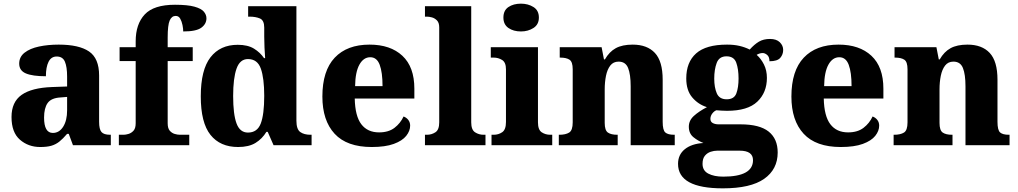

<svg xmlns="http://www.w3.org/2000/svg" viewBox="-20 -794 5566 1050"><path d="M200 10Q135 10 89 -30Q43 -70 43 -154Q43 -236 98 -275Q153 -314 265 -318L347 -321V-375Q347 -428 335 -456.5Q323 -485 290 -485Q260 -485 245.5 -456Q231 -427 231 -377Q158 -377 121.5 -392.5Q85 -408 85 -446Q85 -483 114.5 -506Q144 -529 193 -539.5Q242 -550 301 -550Q412 -550 467 -512.5Q522 -475 522 -381V-128Q522 -87 535 -72Q548 -57 582 -57H586V0H379L356 -62H347Q324 -35 304.5 -19.5Q285 -4 261 3Q237 10 200 10ZM269 -67Q304 -67 325.5 -101Q347 -135 347 -191V-264L310 -261Q260 -258 240.5 -230.5Q221 -203 221 -151Q221 -67 269 -67Z M630 0V-57H656Q667 -57 682.5 -61.5Q698 -66 710 -79Q722 -92 722 -120V-460H634V-536H722V-568Q722 -662 771.5 -715Q821 -768 937 -768Q1006 -768 1043.5 -757.5Q1081 -747 1095 -730Q1109 -713 1109 -694Q1109 -663 1081 -642.5Q1053 -622 982 -622Q982 -637 978 -657Q974 -677 965.5 -692Q957 -707 941 -707Q919 -707 908 -682Q897 -657 897 -589V-536H1034V-460H897V-120Q897 -92 908.5 -79Q920 -66 935.5 -61.5Q951 -57 964 -57H1015V0Z M1282 10Q1184 10 1131 -56.5Q1078 -123 1078 -267Q1078 -412 1131 -480.5Q1184 -549 1280 -549Q1335 -549 1369 -528Q1403 -507 1424 -476H1430Q1428 -501 1426.5 -533.5Q1425 -566 1425 -593V-643Q1425 -683 1401.5 -693Q1378 -703 1345 -703H1337V-760H1601V-134Q1601 -87 1622 -72Q1643 -57 1678 -57H1684V0H1476L1444 -73H1437Q1414 -35 1377.5 -12.5Q1341 10 1282 10ZM1336 -69Q1387 -69 1406 -118.5Q1425 -168 1425 -270Q1425 -366 1406.5 -418.5Q1388 -471 1336 -471Q1292 -471 1273.5 -418.5Q1255 -366 1255 -269Q1255 -169 1273.5 -119Q1292 -69 1336 -69Z M2013 10Q1877 10 1810 -62.5Q1743 -135 1743 -266Q1743 -407 1810.5 -478.5Q1878 -550 2001 -550Q2115 -550 2180.5 -489Q2246 -428 2246 -309V-255H1920Q1922 -159 1956 -114.5Q1990 -70 2053 -70Q2105 -70 2137.5 -95Q2170 -120 2187 -157Q2203 -151 2213 -138Q2223 -125 2223 -107Q2223 -78 2201.5 -51Q2180 -24 2133.5 -7Q2087 10 2013 10ZM2072 -323Q2072 -398 2056.5 -439.5Q2041 -481 2005 -481Q1968 -481 1945.5 -440.5Q1923 -400 1922 -323Z M2304 0V-57H2315Q2340 -57 2361 -70.5Q2382 -84 2382 -125V-644Q2382 -670 2369.5 -682.5Q2357 -695 2341.5 -699Q2326 -703 2315 -703H2304V-760H2557V-125Q2557 -84 2578 -70.5Q2599 -57 2624 -57H2635V0Z M2829 -622Q2788 -622 2760.5 -641Q2733 -660 2733 -698Q2733 -737 2760.5 -755.5Q2788 -774 2829 -774Q2868 -774 2897.5 -755.5Q2927 -737 2927 -698Q2927 -660 2897.5 -641Q2868 -622 2829 -622ZM2668 0V-57H2680Q2706 -57 2726.5 -71Q2747 -85 2747 -127V-415Q2747 -453 2726 -466Q2705 -479 2680 -479H2664V-536H2922V-125Q2922 -84 2942.5 -70.5Q2963 -57 2989 -57H3000V0Z M3036 0V-57H3039Q3073 -57 3092.5 -69Q3112 -81 3112 -125V-415Q3112 -456 3094.5 -467.5Q3077 -479 3044 -479H3041V-536H3270L3283 -469H3288Q3312 -511 3347.5 -530.5Q3383 -550 3440 -550Q3519 -550 3561.5 -504.5Q3604 -459 3604 -358V-128Q3604 -82 3618.5 -69.5Q3633 -57 3666 -57H3670V0H3429V-322Q3429 -387 3415 -422Q3401 -457 3363 -457Q3334 -457 3317.5 -435.5Q3301 -414 3294 -379.5Q3287 -345 3287 -305V-122Q3287 -81 3304.5 -69Q3322 -57 3355 -57H3358V0Z M3933 236Q3688 236 3688 102Q3688 52 3725 22Q3762 -8 3827 -12Q3798 -23 3772.5 -43.5Q3747 -64 3747 -101Q3747 -135 3774.5 -160Q3802 -185 3846 -208Q3798 -223 3765.5 -261.5Q3733 -300 3733 -365Q3733 -454 3787 -502Q3841 -550 3956 -550Q3994 -550 4024 -543Q4054 -536 4080 -523Q4105 -551 4130 -566Q4155 -581 4191 -581Q4226 -581 4244.5 -563Q4263 -545 4263 -521Q4263 -496 4247 -477.5Q4231 -459 4188 -459Q4188 -483 4175.5 -493.5Q4163 -504 4151 -504Q4142 -504 4133 -501Q4124 -498 4118 -494Q4142 -473 4158 -441Q4174 -409 4174 -368Q4174 -288 4121.5 -238Q4069 -188 3956 -188Q3945 -188 3926 -189Q3907 -190 3898 -191Q3886 -187 3875.5 -173.5Q3865 -160 3865 -144Q3865 -128 3878 -121Q3891 -114 3910 -114H4030Q4134 -114 4183.5 -74.5Q4233 -35 4233 40Q4233 132 4159 184Q4085 236 3933 236ZM3954 -251Q3995 -251 4007 -283.5Q4019 -316 4019 -365Q4019 -416 4006.5 -451Q3994 -486 3953 -486Q3913 -486 3899.5 -450Q3886 -414 3886 -364Q3886 -316 3900 -283.5Q3914 -251 3954 -251ZM3935 172Q4098 172 4098 82Q4098 30 4025 30H3902Q3885 30 3866.5 36Q3848 42 3835 57.5Q3822 73 3822 102Q3822 139 3853.5 155.5Q3885 172 3935 172Z M4578 10Q4442 10 4375 -62.5Q4308 -135 4308 -266Q4308 -407 4375.5 -478.5Q4443 -550 4566 -550Q4680 -550 4745.5 -489Q4811 -428 4811 -309V-255H4485Q4487 -159 4521 -114.5Q4555 -70 4618 -70Q4670 -70 4702.5 -95Q4735 -120 4752 -157Q4768 -151 4778 -138Q4788 -125 4788 -107Q4788 -78 4766.5 -51Q4745 -24 4698.5 -7Q4652 10 4578 10ZM4637 -323Q4637 -398 4621.5 -439.5Q4606 -481 4570 -481Q4533 -481 4510.5 -440.5Q4488 -400 4487 -323Z M4867 0V-57H4870Q4904 -57 4923.5 -69Q4943 -81 4943 -125V-415Q4943 -456 4925.5 -467.5Q4908 -479 4875 -479H4872V-536H5101L5114 -469H5119Q5143 -511 5178.5 -530.5Q5214 -550 5271 -550Q5350 -550 5392.5 -504.5Q5435 -459 5435 -358V-128Q5435 -82 5449.5 -69.5Q5464 -57 5497 -57H5501V0H5260V-322Q5260 -387 5246 -422Q5232 -457 5194 -457Q5165 -457 5148.5 -435.5Q5132 -414 5125 -379.5Q5118 -345 5118 -305V-122Q5118 -81 5135.5 -69Q5153 -57 5186 -57H5189V0Z"/></svg>

Font: Noto Serif Tamil ExtraBold
Style: Italic
Weight: 800
Italic angle: -12°
Designer: Indian Type Foundry, Tom Grace, and the Monotype Design Team
Foundry: Monotype Imaging Inc.
Version: Version 2.003; ttfautohint (v1.8.4.7-5d5b)